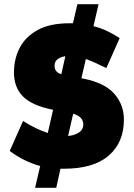

<svg xmlns="http://www.w3.org/2000/svg" viewBox="-20 -788 632 908"><path d="M146 100 170 -3Q133 -13 97 -30.5Q61 -48 26 -74L89 -216Q120 -196 149.5 -182Q179 -168 206 -159L231 -269L225 -270Q129 -290 87.5 -333Q46 -376 46 -445Q46 -509 73 -561.5Q100 -614 158 -646Q216 -678 309 -678Q313 -678 317 -678Q321 -678 325 -678L346 -768H446L422 -664Q453 -657 484 -642.5Q515 -628 546 -608L483 -466Q457 -479 432.5 -490Q408 -501 386 -509L365 -418L375 -416Q476 -396 521 -344Q566 -292 566 -223Q566 -114 494 -52Q422 10 282 10Q278 10 274 10Q270 10 266 10L246 100ZM302 -145Q307 -146 312.5 -146.5Q318 -147 322 -148Q350 -156 362 -168.5Q374 -181 374 -200Q374 -216 363.5 -228.5Q353 -241 333 -248L326 -250ZM270 -437 289 -522Q289 -522 284.5 -521.5Q280 -521 275 -519Q256 -513 247 -503Q238 -493 238 -476Q238 -465 243.5 -455.5Q249 -446 260 -441Z"/></svg>

Font: Gantari Black
Style: Regular
Weight: 900
Version: Version 1.000